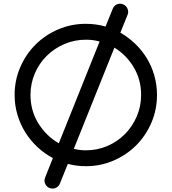

<svg xmlns="http://www.w3.org/2000/svg" viewBox="-20 -906 952 1064"><path d="M456 15Q402 15 356 2L312 111Q307 124 295.5 131.5Q284 139 271 139Q248 139 234.5 120Q221 101 230 78L273 -30Q226 -55 187 -91.5Q148 -128 120 -173Q92 -218 76.5 -270.5Q61 -323 61 -380Q61 -461 92 -533Q123 -605 176.5 -658.5Q230 -712 302 -743Q374 -774 456 -774Q512 -774 565 -759L605 -858Q612 -875 628.5 -882Q645 -889 662 -882Q679 -875 686.5 -858Q694 -841 687 -824L647 -725Q692 -699 729.5 -663Q767 -627 794 -582.5Q821 -538 835.5 -486.5Q850 -435 850 -380Q850 -298 819 -226Q788 -154 734.5 -100.5Q681 -47 609 -16Q537 15 456 15ZM614 -642 389 -81Q423 -73 456 -73Q519 -73 575 -97Q631 -121 672.5 -163Q714 -205 738 -261Q762 -317 762 -380Q762 -464 721.5 -532.5Q681 -601 614 -642ZM456 -686Q393 -686 337 -662Q281 -638 239 -596.5Q197 -555 173 -499Q149 -443 149 -380Q149 -293 192.5 -222.5Q236 -152 306 -112L532 -676Q514 -681 495 -683.5Q476 -686 456 -686Z"/></svg>

Font: Hanken
Style: Book
Weight: 400
Designer: Alfredo Marco Pradil
Foundry: Hanken Design Co.
Version: Version 2.06 2014